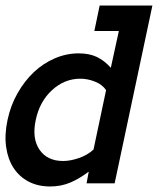

<svg xmlns="http://www.w3.org/2000/svg" viewBox="-28 -657 594 688"><path d="M382.8 0H282.2L290 -42Q255.9 -16.1 222.9 -2.4Q189.9 11.2 151.9 11.2Q107.9 11.2 74.5 -6.3Q41 -23.9 20.5 -55.4Q0 -86.9 -6.1 -130.9Q-12.2 -174.8 -1 -227.1Q9.8 -278.8 34.9 -323Q60.1 -367.2 93.5 -398.7Q127 -430.2 168.5 -448Q210 -465.8 253.9 -465.8Q292 -465.8 319.1 -452.9Q346.2 -439.9 369.1 -414.1L397.9 -545.9H310.1L329.1 -637.2H518.1ZM352.1 -334Q338.9 -354 312.5 -364.5Q286.1 -375 259.8 -375Q203.1 -375 158.4 -334Q113.8 -293 100.1 -227.1Q85.9 -161.1 113.5 -120.6Q141.1 -80.1 198.2 -80.1Q224.1 -80.1 254.6 -90.6Q285.2 -101.1 307.1 -121.1Z"/></svg>

Font: Anonymous Pro
Style: Bold Italic
Weight: 700
Italic angle: -12°
Monospace: yes
Designer: Mark Simonson
Version: Version 1.003